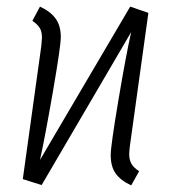

<svg xmlns="http://www.w3.org/2000/svg" viewBox="-20 -553 518 581"><path d="M371 -87Q371 -69 378 -57Q385 -45 401 -35L377 8Q345 -7 330 -28Q315 -49 315 -84Q315 -111 338 -248Q361 -385 377 -456L106 7L49 -11L105 -414Q107 -434 107 -439Q107 -457 100.5 -468Q94 -479 78 -490L101 -533Q133 -518 148.5 -496.5Q164 -475 164 -441Q164 -414 140.5 -278Q117 -142 101 -69L374 -533L429 -514L373 -111Q371 -93 371 -87Z"/></svg>

Font: Fira Sans Extra Condensed Light
Style: Italic
Weight: 300
Width: 3
Italic angle: -8°
Designer: Carrois Corporate & Edenspiekermann AG
Foundry: Carrois Corporate GbR & Edenspiekermann AG
Version: Version 4.203